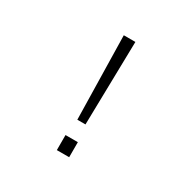

<svg xmlns="http://www.w3.org/2000/svg" viewBox="-155 -855 1011 1011"><g transform="rotate(30 350.0 -350.0)"><path d="M328 -192.5 317.5 -700H388L377.5 -192.5ZM314.5 -91.5H389.5V0H314.5Z"/></g></svg>

Font: Trispace SemiExpanded ExtraLight
Style: Regular
Weight: 200
Width: 6
Designer: Tyler Finck
Foundry: Etcetera Type Company
Version: Version 1.210; ttfautohint (v1.8.3)